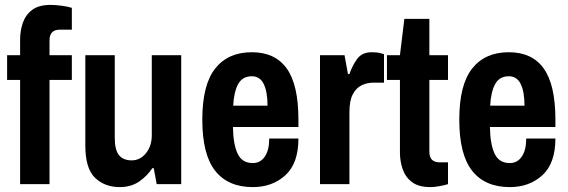

<svg xmlns="http://www.w3.org/2000/svg" viewBox="-20 -751 2318 783"><path d="M62 0V-425H9V-526H62V-590Q62 -625 73 -657.5Q84 -690 111 -710.5Q138 -731 186 -731Q207 -731 232.5 -727.5Q258 -724 273 -719V-630H224Q182 -630 182 -587V-526H273V-425H182V0Z M468 12Q407 12 367.5 -26Q328 -64 328 -157V-526H448V-190Q448 -139 465.5 -118Q483 -97 517 -97Q552 -97 575.5 -126.5Q599 -156 599 -200V-526H719V0H619L607 -65H601Q581 -34 548 -11Q515 12 468 12Z M1011 12Q910 12 857.5 -54.5Q805 -121 805 -263Q805 -405 857.5 -471.5Q910 -538 1007 -538Q1102 -538 1149.5 -471.5Q1197 -405 1197 -263V-233H930Q931 -163 949 -124.5Q967 -86 1011 -86Q1042 -86 1060 -112.5Q1078 -139 1078 -186H1197Q1197 -85 1144 -36.5Q1091 12 1011 12ZM931 -320H1071Q1071 -377 1055.5 -408.5Q1040 -440 1007 -440Q969 -440 951.5 -408.5Q934 -377 931 -320Z M1285 0V-526H1385L1399 -449H1405Q1416 -482 1436 -510Q1456 -538 1496 -538Q1519 -538 1532.5 -534Q1546 -530 1546 -530V-414H1503Q1477 -414 1454.5 -403Q1432 -392 1418.5 -366Q1405 -340 1405 -293V0Z M1735 12Q1687 12 1660 -8.5Q1633 -29 1622 -61.5Q1611 -94 1611 -129V-425H1558V-526H1611L1629 -674H1731V-526H1807V-425H1731V-132Q1731 -89 1773 -89H1807V0Q1794 4 1773 8Q1752 12 1735 12Z M2059 12Q1958 12 1905.5 -54.5Q1853 -121 1853 -263Q1853 -405 1905.5 -471.5Q1958 -538 2055 -538Q2150 -538 2197.5 -471.5Q2245 -405 2245 -263V-233H1978Q1979 -163 1997 -124.5Q2015 -86 2059 -86Q2090 -86 2108 -112.5Q2126 -139 2126 -186H2245Q2245 -85 2192 -36.5Q2139 12 2059 12ZM1979 -320H2119Q2119 -377 2103.5 -408.5Q2088 -440 2055 -440Q2017 -440 1999.5 -408.5Q1982 -377 1979 -320Z"/></svg>

Font: Archivo Narrow
Style: Bold
Weight: 700
Designer: Hector Gatti
Foundry: Omnibus-Type
Version: Version 3.002